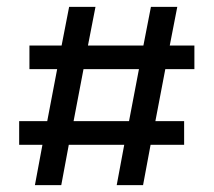

<svg xmlns="http://www.w3.org/2000/svg" viewBox="-20 -541 626 561"><path d="M498 -521 476 -408H548V-339H463L434 -187H518V-118H420L398 0H321L343 -118H181L159 0H82L104 -118H36V-187H118L147 -339H66V-408H160L182 -521H259L237 -408H399L421 -521ZM195 -187H357L386 -339H224Z"/></svg>

Font: Zilla Slab Medium
Style: Regular
Weight: 500
Designer: Typotheque.com
Foundry: Typotheque type foundry
Version: Version 1.1; 2017